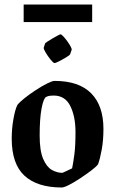

<svg xmlns="http://www.w3.org/2000/svg" viewBox="-20 -822 511 852"><path d="M254 10Q146 10 89 -42Q32 -94 32 -207Q32 -251 39.5 -293.5Q47 -336 57 -356Q66 -368 88.5 -386Q111 -404 138.5 -422Q166 -440 189 -451.5Q212 -463 222 -463Q330 -463 384.5 -408Q439 -353 439 -250Q439 -200 431.5 -158.5Q424 -117 415 -93Q407 -82 384.5 -65Q362 -48 335.5 -30.5Q309 -13 286.5 -1.5Q264 10 254 10ZM257 -55Q260 -56 270.5 -61Q281 -66 290.5 -70.5Q300 -75 300 -75Q305 -99 310 -136.5Q315 -174 315 -236Q315 -305 292 -351.5Q269 -398 218 -398Q209 -398 201 -397Q193 -396 185 -392Q173 -386 164.5 -341Q156 -296 156 -221Q156 -153 171.5 -117Q187 -81 210 -68Q233 -55 257 -55ZM85 -724V-802H389V-724ZM180 -629Q181 -631 190.5 -637.5Q200 -644 213 -651.5Q226 -659 236.5 -664.5Q247 -670 249 -670Q253 -669 261.5 -660Q270 -651 279 -638.5Q288 -626 293.5 -615.5Q299 -605 298 -601L291 -581Q289 -577 273.5 -567.5Q258 -558 242 -550Q226 -542 222 -542Q216 -543 204 -558Q192 -573 182.5 -589Q173 -605 174 -610Z"/></svg>

Font: Grenze Gotisch SemiBold
Style: Regular
Weight: 600
Designer: Renata Polastri
Foundry: Omnibus-Type
Version: Version 1.001